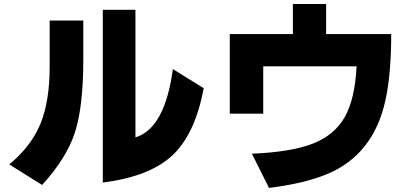

<svg xmlns="http://www.w3.org/2000/svg" viewBox="-20 -840 2040 942"><path d="M25.4 -33.2Q133.8 -123 178.7 -233.4Q223.6 -343.8 223.6 -510.7V-739.3H388.7V-548.8Q388.7 -317.4 347.7 -190.4Q306.6 -63.5 186.5 67.4ZM484.4 55.7V-792H644.5V-166Q789.1 -210 828.1 -501L979.5 -407.2Q937.5 -182.6 826.2 -78.1Q714.8 26.4 484.4 55.7Z M1107.4 -282.2V-672.9H1417V-820.3H1580.1V-672.9H1899.4Q1899.4 -474.6 1870.1 -343.8Q1840.8 -212.9 1769.5 -123Q1698.2 -33.2 1585.9 13.7Q1473.6 60.5 1299.8 82L1215.8 -85.9Q1408.2 -93.8 1514.6 -135.3Q1621.1 -176.8 1671.4 -265.6Q1721.7 -354.5 1729.5 -514.6H1271.5V-282.2Z"/></svg>

Font: GenEi M Gothic v2 Heavy
Style: Regular
Weight: 800
Version: Version 2.0